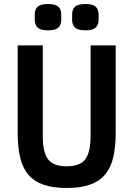

<svg xmlns="http://www.w3.org/2000/svg" viewBox="-20 -924 664 956"><path d="M193 -698V-245Q193 -168 218.5 -132Q244 -96 312 -96Q380 -96 405.5 -132Q431 -168 431 -245V-698H556V-263Q556 -191 543.5 -139Q531 -87 502 -53.5Q473 -20 426.5 -4Q380 12 312 12Q244 12 197.5 -4Q151 -20 122 -53.5Q93 -87 80.5 -139Q68 -191 68 -263V-698ZM219 -773Q182 -773 167.5 -786.5Q153 -800 153 -826V-851Q153 -877 167.5 -890.5Q182 -904 219 -904Q256 -904 270.5 -890.5Q285 -877 285 -851V-826Q285 -800 270.5 -786.5Q256 -773 219 -773ZM405 -773Q368 -773 353.5 -786.5Q339 -800 339 -826V-851Q339 -877 353.5 -890.5Q368 -904 405 -904Q442 -904 456.5 -890.5Q471 -877 471 -851V-826Q471 -800 456.5 -786.5Q442 -773 405 -773Z"/></svg>

Font: IBM Plex Sans Cond SmBld
Style: Regular
Weight: 600
Width: 3
Designer: Mike Abbink, Paul van der Laan, Pieter van Rosmalen
Foundry: Bold Monday
Version: Version 1.3